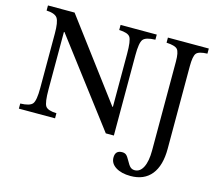

<svg xmlns="http://www.w3.org/2000/svg" viewBox="-136 -945 1567 1379"><g transform="rotate(15 648.0 -255.0)"><path d="M754 10H694L219 -616H215V-189Q215 -91 232 -65.5Q249 -40 314 -38V0H45V-38Q116 -40 135.5 -65Q155 -90 155 -182V-588Q155 -674 136.5 -701.5Q118 -729 55 -732V-770H253L690 -187H694V-581Q694 -679 677 -704.5Q660 -730 595 -732V-770H864V-732Q793 -730 773.5 -705Q754 -680 754 -588ZM1047 43V-618Q1047 -688 1029 -708.5Q1011 -729 947 -732V-770H1251V-732Q1187 -730 1169.5 -708.5Q1152 -687 1152 -611V2Q1152 127 1098.5 193.5Q1045 260 944 260Q876 260 834 233.5Q792 207 792 163Q792 110 843 110Q862 110 873.5 119.5Q885 129 900 157Q917 189 930 200.5Q943 212 962 212Q1002 212 1024.5 167.5Q1047 123 1047 43Z"/></g></svg>

Font: Libre Baskerville
Style: Regular
Weight: 400
Designer: Pablo Impallari, Rodrigo Fuenzalida
Foundry: Pablo Impallari, Rodrigo Fuenzalida
Version: Version 1.000